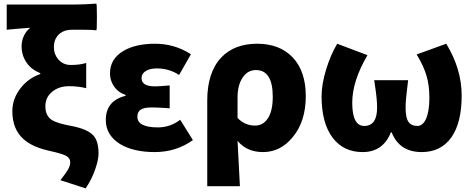

<svg xmlns="http://www.w3.org/2000/svg" viewBox="-20 -824 2609 1058"><path d="M452 214 313 169Q316 165 322 157Q347 124 355 110Q367 88 367 70Q367 48 345 35Q323 23 260 9Q160 -12 110 -57Q48 -112 48 -211Q48 -281 94 -339Q136 -393 202 -416V-421Q153 -440 126 -479.5Q99 -519 99 -570Q99 -598 111 -625Q124 -654 147 -671Q138 -670 121 -669Q65 -665 17 -660V-799H264H388Q443 -799 511 -804Q514 -800 514 -729.5Q514 -659 511 -657Q487 -660 444 -660H376Q331 -660 304 -634Q277 -608 277 -564Q277 -525 301 -497Q328 -466 370 -466Q420 -466 455 -477V-338Q412 -349 360 -349Q304 -349 267 -318Q230 -287 230 -239Q230 -187 264 -164Q291 -145 373 -130Q462 -113 494 -78Q523 -47 523 22Q523 55 506 105Q487 162 452 214Z M832 14Q716 14 642 -30Q563 -79 563 -163Q563 -269 672 -296V-301Q631 -314 607 -350Q586 -382 586 -419Q586 -500 661 -544Q728 -583 834 -583Q943 -583 1032 -525L967 -411Q912 -447 844 -447Q806 -447 783 -432.5Q760 -418 760 -394Q760 -348 834 -348Q853 -348 899 -352Q910 -353 915 -353V-227Q907 -227 891 -229Q840 -232 816 -232Q774 -232 755.5 -220Q737 -208 737 -181Q737 -122 850 -122Q918 -122 973 -164L1043 -52Q951 14 832 14Z M1122 202V-34V-270Q1122 -426 1200 -508Q1272 -583 1397 -583Q1522 -583 1593.5 -507Q1665 -431 1665 -294Q1665 -154 1592 -67Q1525 14 1429 14Q1340 14 1289 -48Q1294 38 1302 202ZM1386 -132Q1428 -132 1454 -169Q1483 -209 1483 -291Q1483 -438 1390 -438Q1345 -438 1317 -396.5Q1289 -355 1289 -287V-174Q1329 -132 1386 -132Z M1978 14Q1873 14 1813 -65Q1752 -146 1752 -293Q1752 -359 1777 -441Q1801 -520 1838 -583L2005 -520Q1921 -377 1921 -258Q1921 -130 1987 -130Q2058 -130 2058 -231Q2058 -277 2046 -355Q2043 -372 2042 -382H2135H2229Q2227 -366 2224 -340Q2215 -272 2215 -231Q2215 -176 2230.5 -153Q2246 -130 2280 -130Q2310 -130 2328 -170Q2346 -211 2346 -285Q2346 -353 2331 -404Q2316 -458 2276 -524L2439 -583Q2524 -444 2524 -297Q2524 -149 2468 -68Q2410 14 2304 14Q2181 14 2138 -95H2134Q2091 14 1978 14Z"/></svg>

Font: GenSekiGothic TW H
Style: Regular
Weight: 900
Version: Version 1.501;PS 1;hotconv 16.6.51;makeotf.lib2.5.65220